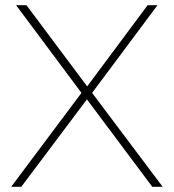

<svg xmlns="http://www.w3.org/2000/svg" viewBox="-20 -720 670 740"><path d="M23 0 294 -362 42 -700H82L316 -387L549 -700H587L335 -362L607 0H567L315 -337L62 0Z"/></svg>

Font: Montserrat Thin ExtraLight
Style: Regular
Weight: 250
Version: Version 9.000